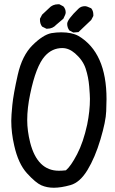

<svg xmlns="http://www.w3.org/2000/svg" viewBox="-20 -852 540 903"><path d="M233 31Q201 31 174.5 19.5Q148 8 107 -37Q66 -82 47 -167Q33 -227 33 -284Q33 -307 38 -358Q43 -409 63.5 -500Q84 -591 133 -639.5Q182 -688 221 -696Q245 -700 268 -700Q318 -700 349 -683Q481 -605 481 -386Q481 -376 479.5 -329Q478 -282 452.5 -196.5Q427 -111 391.5 -52.5Q356 6 311.5 18.5Q267 31 233 31ZM257 -49Q272 -49 290 -51Q313 -70 342.5 -126.5Q372 -183 390 -266Q403 -330 403 -387Q403 -403 399.5 -446Q396 -489 383 -529Q370 -569 333 -601Q304 -626 273 -626Q225 -626 191 -588Q149 -541 122 -410Q108 -344 108 -287Q108 -237 122 -181Q156 -49 257 -49ZM325 -699 306 -709Q296 -723 296 -740Q296 -760 349 -811Q361 -823 380 -823Q388 -823 409 -813Q419 -801 419 -783V-777L409 -758L349 -701ZM203 -717H198L178 -727Q168 -740 168 -758V-764L178 -783L210 -813Q227 -832 254 -832H259L278 -822Q289 -810 289 -793Q289 -785 278 -764L245 -736Q228 -717 203 -717Z"/></svg>

Font: Xiaolai Mono SC
Style: Regular
Weight: 400
Monospace: yes
Designer: LXGW / Nozomi Seto
Version: Version 3.113;September 30, 2024